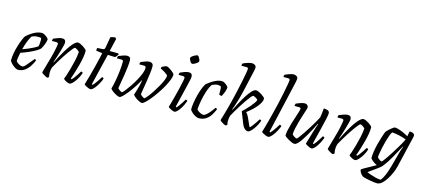

<svg xmlns="http://www.w3.org/2000/svg" viewBox="-70 -1447 5083 2295"><g transform="rotate(15 2472.0 -300.0)"><path d="M141 0Q127 0 106.5 -12Q86 -24 65.5 -43.5Q45 -63 33 -84Q33 -129 42 -178Q51 -227 65 -272.5Q79 -318 93.5 -353Q108 -388 119 -405Q128 -415 148 -431Q168 -447 194 -463Q220 -479 249 -489.5Q278 -500 307 -500Q321 -500 340.5 -489Q360 -478 375.5 -464Q391 -450 392 -441Q388 -409 373 -372.5Q358 -336 345 -317Q327 -299 291 -278.5Q255 -258 209.5 -238.5Q164 -219 117 -203Q111 -172 106.5 -144.5Q102 -117 102 -97Q111 -82 136 -67Q161 -52 182 -52Q199 -52 227.5 -85Q256 -118 303 -176Q318 -175 323 -164Q310 -130 286 -92Q262 -54 226 -27Q190 0 141 0ZM128 -250Q160 -261 194.5 -275.5Q229 -290 259.5 -306Q290 -322 309 -336Q311 -345 312.5 -356Q314 -367 314 -374Q316 -392 316 -409.5Q316 -427 312 -439Q301 -441 290.5 -442Q280 -443 272 -443Q249 -443 230.5 -438Q212 -433 197 -426Q178 -397 159.5 -350Q141 -303 128 -250Z M508 0Q499 0 481.5 -8.5Q464 -17 449 -28Q434 -39 431 -46Q435 -59 444 -91.5Q453 -124 465.5 -168Q478 -212 492 -261Q501 -293 508 -327Q515 -361 519.5 -386.5Q524 -412 524 -419Q524 -430 517 -434Q510 -438 499 -438H446Q446 -455 452 -468Q478 -479 507.5 -489.5Q537 -500 558 -500Q603 -500 603 -456Q603 -445 595 -413.5Q587 -382 575 -341Q563 -300 550.5 -261.5Q538 -223 529 -199L533 -195Q549 -229 571 -270Q593 -311 617 -351.5Q641 -392 665.5 -425.5Q690 -459 712.5 -479.5Q735 -500 753 -500Q766 -500 785 -491.5Q804 -483 822 -471Q840 -459 852.5 -447.5Q865 -436 866 -429Q867 -392 859 -345.5Q851 -299 838.5 -252Q826 -205 813.5 -164Q801 -123 791.5 -96Q782 -69 780 -63L791 -56Q801 -64 817.5 -85.5Q834 -107 851 -132.5Q868 -158 877 -175Q887 -175 893 -171Q899 -167 900 -164Q895 -143 881 -115Q867 -87 849 -61Q831 -35 812.5 -17.5Q794 0 779 0Q768 0 751 -7Q734 -14 720 -23.5Q706 -33 703 -40Q708 -52 720.5 -88.5Q733 -125 747.5 -176.5Q762 -228 774.5 -285Q787 -342 791 -393Q780 -407 761 -418.5Q742 -430 734 -430Q727 -430 708.5 -408Q690 -386 665.5 -351.5Q641 -317 615 -276.5Q589 -236 566 -197Q543 -158 528 -130Q523 -115 520.5 -98.5Q518 -82 518 -66Q518 -53 519.5 -41Q521 -29 524 -14Q522 -11 519 -7.5Q516 -4 508 0Z M1040 0Q1028 0 1010 -7Q992 -14 976.5 -23.5Q961 -33 958 -39Q975 -94 991.5 -154Q1008 -214 1022.5 -271.5Q1037 -329 1048 -376.5Q1059 -424 1065 -452L987 -463Q987 -487 991 -497L1059 -501Q1070 -502 1076 -506.5Q1082 -511 1085 -524L1109 -662Q1131 -671 1167 -675L1181 -659L1144 -500H1249L1258 -488Q1253 -477 1243.5 -465.5Q1234 -454 1223 -447L1134 -450L1041 -63L1052 -56Q1060 -64 1075.5 -84Q1091 -104 1107.5 -129Q1124 -154 1136 -175Q1152 -175 1159 -164Q1153 -143 1139 -115Q1125 -87 1107.5 -61Q1090 -35 1072 -17.5Q1054 0 1040 0Z M1398 0Q1384 0 1361 -11Q1338 -22 1315 -38.5Q1292 -55 1280 -72Q1294 -122 1305 -183Q1316 -244 1322.5 -305Q1329 -366 1329 -415Q1329 -430 1323 -434Q1317 -438 1304 -438H1250Q1250 -455 1256 -468Q1283 -480 1313 -490Q1343 -500 1362 -500Q1407 -500 1407 -454Q1407 -421 1401.5 -371.5Q1396 -322 1387.5 -269.5Q1379 -217 1371 -171Q1363 -125 1359 -98Q1367 -88 1385 -75Q1403 -62 1414 -62Q1427 -71 1450 -100.5Q1473 -130 1500.5 -171Q1528 -212 1553 -257Q1578 -302 1594 -342.5Q1610 -383 1610 -410Q1610 -428 1603.5 -433Q1597 -438 1584 -438H1527Q1527 -445 1529 -454Q1531 -463 1533 -468Q1560 -480 1590 -490Q1620 -500 1639 -500Q1660 -500 1673 -488.5Q1686 -477 1686 -454Q1686 -420 1680 -370.5Q1674 -321 1665.5 -268Q1657 -215 1649.5 -169.5Q1642 -124 1638 -98Q1646 -88 1663 -75Q1680 -62 1691 -62Q1704 -71 1727.5 -100.5Q1751 -130 1777.5 -170Q1804 -210 1828 -252.5Q1852 -295 1867.5 -332Q1883 -369 1883 -391Q1883 -396 1871.5 -406Q1860 -416 1843.5 -426.5Q1827 -437 1811.5 -445Q1796 -453 1788 -456Q1788 -460 1789.5 -467Q1791 -474 1793 -478Q1802 -484 1822 -492Q1842 -500 1851 -500Q1860 -500 1876.5 -491Q1893 -482 1911 -469Q1929 -456 1941 -443.5Q1953 -431 1953 -424Q1953 -396 1936.5 -354Q1920 -312 1893 -264Q1866 -216 1834 -169.5Q1802 -123 1770.5 -84.5Q1739 -46 1713.5 -23Q1688 0 1675 0Q1662 0 1639 -11Q1616 -22 1594 -38.5Q1572 -55 1560 -72Q1565 -86 1574.5 -117Q1584 -148 1594 -186Q1604 -224 1610 -261L1606 -262Q1581 -215 1550 -168.5Q1519 -122 1489 -84Q1459 -46 1435 -23Q1411 0 1398 0Z M2078 0Q2066 0 2048.5 -7.5Q2031 -15 2016 -24Q2001 -33 1999 -39Q2005 -57 2016 -97Q2027 -137 2040 -187Q2053 -237 2064.5 -285.5Q2076 -334 2083.5 -370.5Q2091 -407 2091 -419Q2091 -430 2084 -434Q2077 -438 2066 -438H2013Q2013 -446 2015 -455Q2017 -464 2020 -468Q2043 -479 2074 -489.5Q2105 -500 2125 -500Q2169 -500 2169 -456Q2169 -439 2156 -382.5Q2143 -326 2122.5 -243.5Q2102 -161 2079 -63L2090 -56Q2099 -65 2114.5 -86Q2130 -107 2145.5 -131.5Q2161 -156 2172 -175Q2180 -175 2186 -171.5Q2192 -168 2195 -164Q2188 -142 2175 -114.5Q2162 -87 2144.5 -60.5Q2127 -34 2109.5 -17Q2092 0 2078 0ZM2135 -608Q2127 -608 2117.5 -619Q2108 -630 2101 -644.5Q2094 -659 2094 -669Q2094 -679 2110 -691.5Q2126 -704 2144.5 -713Q2163 -722 2172 -722Q2180 -722 2188.5 -710.5Q2197 -699 2203.5 -684.5Q2210 -670 2210 -660Q2210 -650 2195.5 -638Q2181 -626 2163 -617Q2145 -608 2135 -608Z M2379 0Q2361 0 2337.5 -12Q2314 -24 2294 -42Q2274 -60 2265 -77Q2265 -118 2273 -167.5Q2281 -217 2294 -266Q2307 -315 2323 -354Q2339 -393 2354 -414Q2371 -428 2400 -448.5Q2429 -469 2464.5 -484.5Q2500 -500 2535 -500Q2550 -500 2568.5 -489Q2587 -478 2601 -464.5Q2615 -451 2616 -442Q2613 -410 2600 -378.5Q2587 -347 2577 -328Q2566 -328 2557.5 -330.5Q2549 -333 2543 -336Q2543 -348 2543 -367.5Q2543 -387 2542 -406.5Q2541 -426 2538 -435Q2527 -440 2516.5 -442Q2506 -444 2499 -444Q2483 -444 2463 -438Q2443 -432 2427 -424Q2408 -398 2392 -355Q2376 -312 2364 -262.5Q2352 -213 2345.5 -169Q2339 -125 2338 -97Q2352 -79 2378.5 -66Q2405 -53 2420 -53Q2437 -53 2460 -73.5Q2483 -94 2505.5 -122Q2528 -150 2542 -172Q2557 -172 2563 -160Q2551 -126 2528 -88.5Q2505 -51 2468.5 -25.5Q2432 0 2379 0Z M2714 0Q2705 0 2688 -8.5Q2671 -17 2656 -28Q2641 -39 2638 -46Q2645 -68 2657 -109.5Q2669 -151 2682 -198Q2695 -245 2705 -285Q2721 -347 2736.5 -416.5Q2752 -486 2765.5 -550Q2779 -614 2787 -660Q2795 -706 2795 -721Q2795 -738 2773 -738H2710Q2710 -756 2717 -768Q2747 -782 2777.5 -791Q2808 -800 2827 -800Q2846 -800 2862.5 -789.5Q2879 -779 2879 -757Q2879 -742 2867 -691L2811 -445Q2800 -396 2786 -347.5Q2772 -299 2759 -261Q2746 -223 2739 -206L2744 -202Q2765 -244 2792 -295.5Q2819 -347 2848.5 -393.5Q2878 -440 2906.5 -470Q2935 -500 2957 -500Q2971 -500 2989.5 -491.5Q3008 -483 3027 -471Q3046 -459 3058.5 -447.5Q3071 -436 3073 -429Q3076 -391 3031.5 -334Q2987 -277 2908 -217Q2917 -210 2926.5 -196Q2936 -182 2944 -165L2992 -58L3001 -55Q3011 -65 3027 -86Q3043 -107 3059.5 -131.5Q3076 -156 3087 -175Q3104 -175 3109 -164Q3103 -143 3089 -115Q3075 -87 3056.5 -61Q3038 -35 3019.5 -17.5Q3001 0 2986 0Q2966 0 2946 -17.5Q2926 -35 2914 -65L2855 -214Q2874 -231 2897.5 -255Q2921 -279 2943 -305Q2965 -331 2981 -354Q2997 -377 3000 -392Q2989 -406 2969 -416.5Q2949 -427 2941 -427Q2933 -427 2914.5 -405Q2896 -383 2871.5 -347.5Q2847 -312 2821 -271.5Q2795 -231 2772.5 -192.5Q2750 -154 2735 -126Q2730 -109 2727.5 -93.5Q2725 -78 2725 -61Q2725 -51 2726 -39.5Q2727 -28 2731 -14Q2729 -11 2725.5 -7.5Q2722 -4 2714 0Z M3237 0Q3225 0 3206.5 -7.5Q3188 -15 3172.5 -24Q3157 -33 3154 -39Q3160 -59 3170.5 -96.5Q3181 -134 3194.5 -183Q3208 -232 3221 -286Q3238 -351 3254 -421Q3270 -491 3282.5 -553.5Q3295 -616 3303 -661Q3311 -706 3311 -721Q3311 -738 3289 -738H3230Q3230 -755 3237 -768Q3264 -780 3293 -790Q3322 -800 3343 -800Q3363 -800 3379 -789.5Q3395 -779 3395 -757Q3395 -754 3392 -735Q3389 -716 3383 -691L3239 -63L3249 -56Q3259 -65 3275 -86Q3291 -107 3307.5 -131.5Q3324 -156 3335 -175Q3352 -175 3358 -164Q3352 -143 3338 -115Q3324 -87 3306 -61Q3288 -35 3270 -17.5Q3252 0 3237 0Z M3563 0Q3549 0 3528.5 -8.5Q3508 -17 3487 -29Q3466 -41 3451 -52.5Q3436 -64 3435 -71Q3435 -98 3444 -139Q3453 -180 3466.5 -225Q3480 -270 3494 -311.5Q3508 -353 3517 -383Q3526 -413 3526 -422Q3526 -438 3502 -438H3448Q3448 -445 3450 -454.5Q3452 -464 3454 -468Q3485 -482 3513.5 -491Q3542 -500 3560 -500Q3579 -500 3591.5 -488.5Q3604 -477 3604 -460Q3604 -452 3595 -423.5Q3586 -395 3572.5 -354Q3559 -313 3546 -267Q3533 -221 3524 -178Q3515 -135 3515 -104Q3527 -90 3545.5 -79Q3564 -68 3571 -68Q3577 -68 3595 -90.5Q3613 -113 3638 -150Q3663 -187 3690 -230Q3717 -273 3741 -313.5Q3765 -354 3780 -385Q3784 -406 3788 -439Q3792 -472 3794 -500Q3824 -500 3845 -491Q3866 -482 3866 -456Q3866 -439 3854 -384Q3842 -329 3821.5 -247Q3801 -165 3776 -63L3787 -56Q3796 -65 3811.5 -86Q3827 -107 3842.5 -131.5Q3858 -156 3869 -175Q3884 -175 3892 -164Q3885 -142 3871.5 -114Q3858 -86 3841 -60Q3824 -34 3806.5 -17Q3789 0 3775 0Q3763 0 3745.5 -7.5Q3728 -15 3713.5 -24Q3699 -33 3696 -39L3748 -214Q3757 -245 3765 -267.5Q3773 -290 3778 -301L3773 -304Q3756 -270 3734.5 -229Q3713 -188 3689.5 -147.5Q3666 -107 3643.5 -73.5Q3621 -40 3600.5 -20Q3580 0 3563 0Z M4041 0Q4032 0 4014.5 -8.5Q3997 -17 3982 -28Q3967 -39 3964 -46Q3968 -59 3977 -91.5Q3986 -124 3998.5 -168Q4011 -212 4025 -261Q4034 -293 4041 -327Q4048 -361 4052.5 -386.5Q4057 -412 4057 -419Q4057 -430 4050 -434Q4043 -438 4032 -438H3979Q3979 -455 3985 -468Q4011 -479 4040.5 -489.5Q4070 -500 4091 -500Q4136 -500 4136 -456Q4136 -445 4128 -413.5Q4120 -382 4108 -341Q4096 -300 4083.5 -261.5Q4071 -223 4062 -199L4066 -195Q4082 -229 4104 -270Q4126 -311 4150 -351.5Q4174 -392 4198.5 -425.5Q4223 -459 4245.5 -479.5Q4268 -500 4286 -500Q4299 -500 4318 -491.5Q4337 -483 4355 -471Q4373 -459 4385.5 -447.5Q4398 -436 4399 -429Q4400 -392 4392 -345.5Q4384 -299 4371.5 -252Q4359 -205 4346.5 -164Q4334 -123 4324.5 -96Q4315 -69 4313 -63L4324 -56Q4334 -64 4350.5 -85.5Q4367 -107 4384 -132.5Q4401 -158 4410 -175Q4420 -175 4426 -171Q4432 -167 4433 -164Q4428 -143 4414 -115Q4400 -87 4382 -61Q4364 -35 4345.5 -17.5Q4327 0 4312 0Q4301 0 4284 -7Q4267 -14 4253 -23.5Q4239 -33 4236 -40Q4241 -52 4253.5 -88.5Q4266 -125 4280.5 -176.5Q4295 -228 4307.5 -285Q4320 -342 4324 -393Q4313 -407 4294 -418.5Q4275 -430 4267 -430Q4260 -430 4241.5 -408Q4223 -386 4198.5 -351.5Q4174 -317 4148 -276.5Q4122 -236 4099 -197Q4076 -158 4061 -130Q4056 -115 4053.5 -98.5Q4051 -82 4051 -66Q4051 -53 4052.5 -41Q4054 -29 4057 -14Q4055 -11 4052 -7.5Q4049 -4 4041 0Z M4639 200Q4628 200 4604.5 197.5Q4581 195 4553.5 190Q4526 185 4499.5 179Q4473 173 4456 166Q4432 148 4421 127Q4410 106 4408 94Q4412 86 4439.5 70Q4467 54 4505.5 33.5Q4544 13 4581 -9Q4550 -22 4525.5 -43Q4501 -64 4497 -75Q4497 -112 4504 -157Q4511 -202 4522.5 -247.5Q4534 -293 4546 -332Q4558 -371 4567.5 -396.5Q4577 -422 4581 -425Q4589 -435 4608.5 -453Q4628 -471 4647.5 -485.5Q4667 -500 4677 -500Q4693 -500 4721.5 -491.5Q4750 -483 4782.5 -468.5Q4815 -454 4844 -437L4856 -500Q4867 -500 4881.5 -497.5Q4896 -495 4907.5 -487Q4919 -479 4919 -463Q4919 -461 4918 -455Q4917 -449 4915 -439L4826 -62Q4816 -20 4796 26Q4776 72 4750.5 111.5Q4725 151 4696 175.5Q4667 200 4639 200ZM4624 -66Q4628 -66 4643 -84.5Q4658 -103 4679 -134Q4700 -165 4723.5 -202Q4747 -239 4769.5 -276Q4792 -313 4809.5 -344.5Q4827 -376 4835 -395Q4749 -428 4658 -435Q4647 -422 4634.5 -389Q4622 -356 4610 -313Q4598 -270 4589 -227Q4580 -184 4574.5 -151Q4569 -118 4569 -106Q4577 -92 4596.5 -79Q4616 -66 4624 -66ZM4671 148Q4694 120 4714.5 72Q4735 24 4753 -41L4805 -233Q4812 -257 4819 -276.5Q4826 -296 4829 -301L4824 -304Q4784 -230 4742.5 -155Q4701 -80 4656 -24Q4645 -10 4623 7.5Q4601 25 4575.5 43Q4550 61 4528 76Q4506 91 4495 100Q4509 108 4540 119Q4571 130 4607 139Q4643 148 4671 148Z"/></g></svg>

Font: Texturina Extralight
Style: Italic
Weight: 200
Italic angle: -11°
Designer: Guillermo Torres Carreño
Foundry: Omnibus-Type
Version: Version 1.002; ttfautohint (v1.8.3)